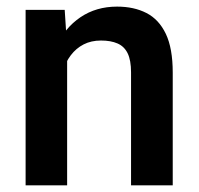

<svg xmlns="http://www.w3.org/2000/svg" viewBox="-20 -558 598 578"><path d="M182.1 0H57.1V-528.3H174.8L182.1 -415.5ZM122.1 -282.2Q122.6 -359.4 148.7 -416.7Q174.8 -474.1 222.2 -506.1Q269.5 -538.1 332.5 -538.1Q383.3 -538.1 420.9 -518.8Q458.5 -499.5 479.2 -456.1Q500 -412.6 500 -339.4V0H374.5V-340.3Q374.5 -376.5 364.3 -397.5Q354 -418.5 333.7 -427.2Q313.5 -436 284.2 -436Q254.4 -436 231.7 -424.3Q209 -412.6 193.1 -391.6Q177.2 -370.6 169.2 -342.8Q161.1 -314.9 161.1 -282.7Z"/></svg>

Font: Heebo SemiBold
Style: Regular
Weight: 600
Designer: Oded Ezer
Foundry: Ezer Type House
Version: Version 3.100